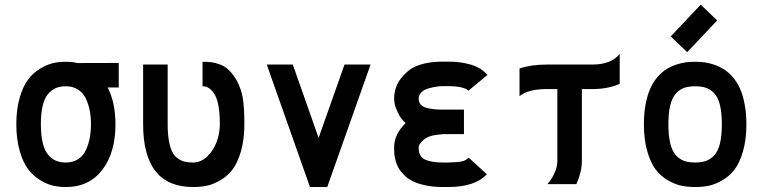

<svg xmlns="http://www.w3.org/2000/svg" viewBox="-20 -770 3189 803"><path d="M462.9 -250.5Q462.9 -131.8 408 -59.8Q353 12.2 255.4 12.2Q227.5 12.2 201.7 6.3Q175.8 0.5 147 -17.3Q118.2 -35.2 97.2 -63Q76.2 -90.8 62.3 -139.2Q48.3 -187.5 48.3 -250.5Q48.3 -313 62.3 -361.1Q76.2 -409.2 97.2 -437Q118.2 -464.8 147 -482.4Q175.8 -500 201.7 -505.9Q227.5 -511.7 255.4 -511.7Q280.3 -511.7 304.2 -506.3L476.6 -506.8V-404.3H430.2Q462.9 -340.3 462.9 -250.5ZM255.4 -409.2Q231.9 -409.2 214.1 -401.9Q196.3 -394.5 181.4 -377.4Q166.5 -360.4 158.7 -328.4Q150.9 -296.4 150.9 -250.5Q150.9 -204.1 158.9 -171.6Q167 -139.2 181.9 -122.1Q196.8 -105 214.6 -97.7Q232.4 -90.3 255.4 -90.3Q285.2 -90.3 306.9 -104.5Q328.6 -118.7 339.6 -143.1Q350.6 -167.5 355.5 -193.8Q360.4 -220.2 360.4 -250.5Q360.4 -280.8 355.5 -306.6Q350.6 -332.5 339.6 -356.7Q328.6 -380.9 306.9 -395Q285.2 -409.2 255.4 -409.2Z M899.4 -250.5Q899.4 -336.4 878.9 -372.8Q858.4 -409.2 827.1 -409.2V-511.7Q849.6 -511.7 865.2 -509.5Q880.9 -507.3 900.6 -500.2Q920.4 -493.2 937.7 -476.3Q955.1 -459.5 970.2 -433.1Q989.7 -397 995.8 -357.9Q1002 -318.8 1002 -250.5Q1002 -185.5 987.5 -136.5Q973.1 -87.4 951.7 -59.8Q930.2 -32.2 899.9 -15.1Q869.6 2 843.3 7.1Q816.9 12.2 787.6 12.2Q578.6 12.2 578.6 -250.5V-500H681.2V-250.5Q681.2 -210.9 686.3 -182.1Q691.4 -153.3 700 -135.7Q708.5 -118.2 722.7 -107.9Q736.8 -97.7 752 -94Q767.1 -90.3 787.6 -90.3Q819.3 -90.3 845.7 -114.7Q872.1 -139.2 885.7 -175.5Q899.4 -211.9 899.4 -250.5Z M1276.4 12.2 1095.7 -500H1204.6L1312.5 -193.4L1420.9 -500H1529.8L1348.6 12.2Z M1939.5 -391.1Q1917 -409.7 1854 -409.7H1832.5Q1819.8 -409.7 1804.9 -407.5Q1790 -405.3 1772.2 -400.4Q1754.4 -395.5 1742.7 -384.3Q1731 -373 1731 -357.4Q1731 -341.8 1740.5 -331.8Q1750 -321.8 1767.8 -317.9Q1785.6 -314 1799.8 -312.7Q1814 -311.5 1834.5 -311.5H1920.4V-209H1834.5Q1803.2 -207 1782 -201.2Q1760.7 -195.3 1744.1 -178.2Q1731 -164.1 1731 -154.8V-146.5Q1733.4 -112.8 1758.8 -102.1Q1785.6 -90.3 1832.5 -90.3H1854Q1896.5 -91.3 1912.8 -95.2Q1929.2 -99.1 1939.9 -110.8L2016.1 -41.5Q1967.3 12.2 1854 12.2H1832.5Q1792 12.2 1759 5.1Q1726.1 -2 1705.3 -12.5Q1684.6 -22.9 1669.2 -38.8Q1653.8 -54.7 1646.2 -68.4Q1638.7 -82 1634.3 -99.1Q1629.9 -116.2 1629.2 -125.7Q1628.4 -135.3 1628.4 -146.5V-154.8Q1628.4 -207.5 1676.3 -255.4Q1656.7 -272 1644.8 -297.4Q1632.8 -322.8 1630.6 -336.2Q1628.4 -349.6 1628.4 -357.4Q1628.4 -405.3 1656.7 -441.7Q1685.1 -478 1718.3 -492.2Q1764.2 -512.2 1832.5 -512.2H1854Q1874 -512.2 1892.1 -510.5Q1910.2 -508.8 1924.1 -505.9Q1938 -502.9 1950 -499.5Q1961.9 -496.1 1971.4 -491.5Q1981 -486.8 1987.8 -482.9Q1994.6 -479 2000.2 -474.1Q2005.9 -469.2 2008.8 -466.6Q2011.7 -463.9 2015.1 -460L2018.6 -456.5Z M2267.1 -500H2457.5Q2535.6 -500 2571.8 -544.4V-419.4Q2522.9 -397.5 2457.5 -397.5H2413.6V-97.7Q2413.6 -50.8 2390.6 0H2269.5Q2287.6 -20.5 2299.3 -46.6Q2311 -72.8 2311 -97.7V-397.5H2267.1Q2188.5 -397.5 2152.8 -367.7V-483.4Q2200.2 -500 2267.1 -500Z M3101.6 -250.5Q3101.6 -185.5 3087.2 -136.5Q3072.8 -87.4 3051.3 -59.8Q3029.8 -32.2 2999.5 -15.1Q2969.2 2 2942.9 7.1Q2916.5 12.2 2887.2 12.2Q2857.9 12.2 2831.5 7.1Q2805.2 2 2774.9 -15.1Q2744.6 -32.2 2723.1 -59.8Q2701.7 -87.4 2687.3 -136.5Q2672.9 -185.5 2672.9 -250.5Q2672.9 -297.4 2680.4 -335.9Q2688 -374.5 2700.2 -401.1Q2712.4 -427.7 2730.2 -448Q2748 -468.3 2766.6 -480.2Q2785.2 -492.2 2807.4 -499.5Q2829.6 -506.8 2848.1 -509.3Q2866.7 -511.7 2887.2 -511.7Q2907.2 -511.7 2926.3 -509.3Q2945.3 -506.8 2967.3 -499.3Q2989.3 -491.7 3007.8 -480Q3026.4 -468.3 3044.2 -448Q3062 -427.7 3074.2 -401.1Q3086.4 -374.5 3094 -335.9Q3101.6 -297.4 3101.6 -250.5ZM2887.2 -409.2Q2859.4 -409.2 2839.6 -401.9Q2819.8 -394.5 2804.9 -376.7Q2790 -358.9 2782.7 -327.6Q2775.4 -296.4 2775.4 -250.5Q2775.4 -202.1 2783.4 -169.7Q2791.5 -137.2 2807.1 -120.4Q2822.8 -103.5 2841.8 -96.9Q2860.8 -90.3 2887.2 -90.3Q2914.1 -90.3 2933.1 -97.2Q2952.1 -104 2967.8 -121.1Q2983.4 -138.2 2991.2 -170.4Q2999 -202.6 2999 -250.5Q2999 -297.9 2991.2 -330.1Q2983.4 -362.3 2967.8 -379.2Q2952.1 -396 2933.1 -402.6Q2914.1 -409.2 2887.2 -409.2ZM2854 -551.8 2785.2 -617.7 2910.6 -750.5 2979.5 -684.6Z"/></svg>

Font: Anka/Coder Condensed
Style: Bold
Weight: 700
Width: 4
Monospace: yes
Version: Version 001.100